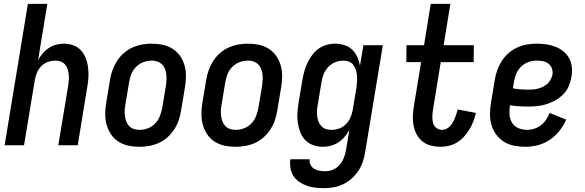

<svg xmlns="http://www.w3.org/2000/svg" viewBox="-20 -755 3040 998"><path d="M4 0 125 -735H226L178 -443Q188 -461 202 -477.5Q216 -494 233.5 -505.5Q251 -517 271 -522.5Q291 -528 310 -528Q337 -528 361 -519.5Q385 -511 401 -493Q417 -475 426 -451.5Q435 -428 438 -402.5Q441 -377 439.5 -351Q438 -325 433 -299L384 0H283L335 -313Q337 -327 338 -341.5Q339 -356 337 -370Q335 -384 331 -397Q327 -410 318 -420Q309 -430 296 -435Q283 -440 268 -440Q249 -440 229 -433Q209 -426 194.5 -411Q180 -396 172 -377Q164 -358 161 -339L105 0Z M705 8Q675 8 647 2Q619 -4 596 -18.5Q573 -33 557.5 -56Q542 -79 534.5 -106Q527 -133 527 -162.5Q527 -192 532 -221L552 -341Q556 -366 565 -391Q574 -416 588.5 -438.5Q603 -461 623.5 -479Q644 -497 668.5 -508Q693 -519 718 -523.5Q743 -528 768 -528Q798 -528 826 -522Q854 -516 877 -501.5Q900 -487 916 -464Q932 -441 939.5 -414Q947 -387 946.5 -357.5Q946 -328 941 -299L921 -179Q917 -154 908.5 -129Q900 -104 885 -81.5Q870 -59 850 -41Q830 -23 805.5 -12Q781 -1 755.5 3.5Q730 8 705 8ZM705 -80Q727 -80 748.5 -88Q770 -96 786 -112.5Q802 -129 810.5 -150.5Q819 -172 823 -193L843 -313Q845 -328 845.5 -343Q846 -358 844 -372Q842 -386 836.5 -399Q831 -412 821 -421.5Q811 -431 797.5 -435.5Q784 -440 769 -440Q747 -440 725.5 -432Q704 -424 687.5 -407.5Q671 -391 662.5 -369.5Q654 -348 651 -327L631 -207Q628 -192 628 -177Q628 -162 630 -148Q632 -134 637.5 -121Q643 -108 652.5 -98.5Q662 -89 676 -84.5Q690 -80 705 -80Z M1205 8Q1175 8 1147 2Q1119 -4 1096 -18.5Q1073 -33 1057.5 -56Q1042 -79 1034.5 -106Q1027 -133 1027 -162.5Q1027 -192 1032 -221L1052 -341Q1056 -366 1065 -391Q1074 -416 1088.5 -438.5Q1103 -461 1123.5 -479Q1144 -497 1168.5 -508Q1193 -519 1218 -523.5Q1243 -528 1268 -528Q1298 -528 1326 -522Q1354 -516 1377 -501.5Q1400 -487 1416 -464Q1432 -441 1439.5 -414Q1447 -387 1446.5 -357.5Q1446 -328 1441 -299L1421 -179Q1417 -154 1408.5 -129Q1400 -104 1385 -81.5Q1370 -59 1350 -41Q1330 -23 1305.5 -12Q1281 -1 1255.5 3.5Q1230 8 1205 8ZM1205 -80Q1227 -80 1248.5 -88Q1270 -96 1286 -112.5Q1302 -129 1310.5 -150.5Q1319 -172 1323 -193L1343 -313Q1345 -328 1345.5 -343Q1346 -358 1344 -372Q1342 -386 1336.5 -399Q1331 -412 1321 -421.5Q1311 -431 1297.5 -435.5Q1284 -440 1269 -440Q1247 -440 1225.5 -432Q1204 -424 1187.5 -407.5Q1171 -391 1162.5 -369.5Q1154 -348 1151 -327L1131 -207Q1128 -192 1128 -177Q1128 -162 1130 -148Q1132 -134 1137.5 -121Q1143 -108 1152.5 -98.5Q1162 -89 1176 -84.5Q1190 -80 1205 -80Z M1665 223Q1642 223 1619 220.5Q1596 218 1575 210.5Q1554 203 1535.5 190.5Q1517 178 1505.5 160Q1494 142 1490 119.5Q1486 97 1489 74L1490 73H1590Q1587 89 1594.5 102.5Q1602 116 1614 123Q1626 130 1641 132.5Q1656 135 1672 135Q1692 135 1712.5 126Q1733 117 1747 100Q1761 83 1768.5 62.5Q1776 42 1779 22L1796 -79Q1785 -60 1770.5 -43Q1756 -26 1738 -14.5Q1720 -3 1699.5 2.5Q1679 8 1659 8Q1632 8 1608 -0.5Q1584 -9 1567 -26.5Q1550 -44 1541 -67.5Q1532 -91 1528 -116.5Q1524 -142 1526 -168.5Q1528 -195 1532 -221L1552 -341Q1556 -363 1562 -385Q1568 -407 1578 -428Q1588 -449 1602 -468Q1616 -487 1635 -501Q1654 -515 1676.5 -521.5Q1699 -528 1721 -528Q1746 -528 1770 -520.5Q1794 -513 1810.5 -497Q1827 -481 1837 -459Q1847 -437 1851 -413L1869 -520H1970L1878 36Q1874 61 1866 85.5Q1858 110 1843 132.5Q1828 155 1808 173Q1788 191 1764 202.5Q1740 214 1715 218.5Q1690 223 1665 223ZM1702 -80Q1722 -80 1741.5 -86.5Q1761 -93 1776.5 -108Q1792 -123 1800.5 -142Q1809 -161 1813 -181L1833 -301Q1835 -316 1836 -332Q1837 -348 1835.5 -363Q1834 -378 1829.5 -392Q1825 -406 1816.5 -417.5Q1808 -429 1794 -434.5Q1780 -440 1764 -440Q1743 -440 1722 -431.5Q1701 -423 1685.5 -406Q1670 -389 1662 -368.5Q1654 -348 1651 -327L1631 -207Q1628 -192 1627.5 -177.5Q1627 -163 1629 -149Q1631 -135 1636 -122Q1641 -109 1650.5 -99Q1660 -89 1673.5 -84.5Q1687 -80 1702 -80Z M2270 8Q2245 8 2220.5 2Q2196 -4 2177 -19Q2158 -34 2146.5 -55Q2135 -76 2130 -100.5Q2125 -125 2126 -150.5Q2127 -176 2131 -202L2169 -432H2092L2093 -520H2184L2219 -735H2321L2286 -520H2443L2442 -432H2271L2231 -187Q2229 -176 2228 -164Q2227 -152 2227.5 -140.5Q2228 -129 2230.5 -118Q2233 -107 2239.5 -98.5Q2246 -90 2256 -85Q2266 -80 2278 -80Q2289 -80 2300.5 -85.5Q2312 -91 2320 -100Q2328 -109 2334 -119.5Q2340 -130 2344.5 -141Q2349 -152 2352.5 -163.5Q2356 -175 2359 -186L2454 -168Q2449 -147 2441 -125.5Q2433 -104 2421 -84Q2409 -64 2393 -46Q2377 -28 2357 -15.5Q2337 -3 2314.5 2.5Q2292 8 2270 8Z M2712 8Q2682 8 2653 2.5Q2624 -3 2600.5 -17.5Q2577 -32 2560 -54.5Q2543 -77 2535 -104.5Q2527 -132 2527 -161.5Q2527 -191 2532 -221L2552 -341Q2556 -366 2565 -391Q2574 -416 2588.5 -438.5Q2603 -461 2623.5 -479Q2644 -497 2668.5 -508Q2693 -519 2718 -523.5Q2743 -528 2768 -528Q2794 -528 2819 -524.5Q2844 -521 2867 -512Q2890 -503 2908.5 -488Q2927 -473 2938.5 -452Q2950 -431 2952.5 -405.5Q2955 -380 2950 -354Q2946 -330 2936 -306.5Q2926 -283 2907.5 -264.5Q2889 -246 2866.5 -233.5Q2844 -221 2820.5 -213.5Q2797 -206 2772.5 -203.5Q2748 -201 2724 -201Q2701 -201 2677.5 -202.5Q2654 -204 2631 -208V-207Q2627 -183 2628.5 -159.5Q2630 -136 2641.5 -117Q2653 -98 2674.5 -89Q2696 -80 2720 -80Q2738 -80 2757 -86Q2776 -92 2791.5 -104Q2807 -116 2818.5 -133Q2830 -150 2837 -168L2923 -133Q2910 -103 2888 -75Q2866 -47 2837.5 -28Q2809 -9 2776.5 -0.5Q2744 8 2712 8ZM2725 -289Q2738 -289 2751 -290Q2764 -291 2777 -294.5Q2790 -298 2802.5 -304Q2815 -310 2825.5 -319.5Q2836 -329 2842.5 -342Q2849 -355 2852 -368Q2854 -384 2848.5 -399.5Q2843 -415 2830.5 -424.5Q2818 -434 2802 -437Q2786 -440 2769 -440Q2747 -440 2725.5 -432Q2704 -424 2687.5 -407.5Q2671 -391 2662.5 -369.5Q2654 -348 2651 -327L2646 -296Q2665 -292 2685 -290.5Q2705 -289 2725 -289Z"/></svg>

Font: Iosevka Term Curly Semibold
Style: Italic
Weight: 600
Italic angle: -9°
Designer: Belleve Invis
Foundry: Belleve Invis
Version: Version 32.3.0